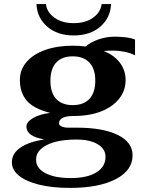

<svg xmlns="http://www.w3.org/2000/svg" viewBox="-20 -723 727 937"><path d="M536 -476Q503 -476 486 -474Q537 -454 565 -417Q593 -380 593 -332Q593 -282 562.5 -242.5Q532 -203 475 -180Q418 -157 340 -157Q268 -157 268 -121Q268 -112 280.5 -106Q293 -100 313 -100H355Q482 -100 554.5 -64.5Q627 -29 627 35Q627 109 544.5 151.5Q462 194 322 194Q234 194 170 178Q106 162 72 134Q38 106 38 69Q38 27 78 -1.5Q118 -30 196 -43Q109 -57 109 -105Q109 -128 141.5 -147Q174 -166 225 -172Q143 -193 110 -232.5Q77 -272 77 -333Q77 -383 110 -421Q143 -459 201.5 -479.5Q260 -500 335 -500Q370 -500 397 -496Q424 -518 461.5 -531Q499 -544 541 -544Q564 -544 592 -541Q620 -538 639 -530V-453Q618 -464 589.5 -470Q561 -476 536 -476ZM445 -329Q445 -387 416.5 -417.5Q388 -448 335 -448Q282 -448 254 -417.5Q226 -387 226 -329Q226 -271 254 -240.5Q282 -210 335 -210Q388 -210 416.5 -240.5Q445 -271 445 -329ZM156 56Q156 98 201.5 122Q247 146 326 146Q405 146 450 118.5Q495 91 495 42Q495 4 457 -19Q419 -42 354 -42Q262 -42 209 -15.5Q156 11 156 56ZM158 -703H204Q209 -663 246 -636.5Q283 -610 340 -610Q397 -610 434 -636.5Q471 -663 476 -703H522Q519 -636 469.5 -593Q420 -550 340 -550Q260 -550 210.5 -593Q161 -636 158 -703Z"/></svg>

Font: Fahkwang
Style: Bold
Weight: 700
Designer: Suppakit Chalermlarp | Katatrad Co.,Ltd.
Foundry: Cadson Demak Co.,Ltd.
Version: Version 1.000; ttfautohint (v1.6)